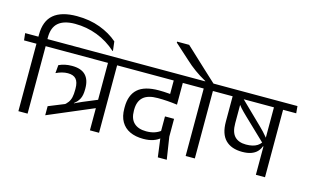

<svg xmlns="http://www.w3.org/2000/svg" viewBox="-130 -1196 2534 1574"><g transform="rotate(15 1137.0 -409.0)"><path d="M169 0V-593.5H91V0ZM280.5 -572.5 275 -632.5H-21L-14.5 -572.5ZM354 -877Q223.5 -877 157.5 -821.2Q91.5 -765.5 91.5 -648.5V-619H168V-647Q168 -732 215.5 -772Q263 -812 356 -812Q454.5 -812 544.5 -777.5Q634.5 -743 708.5 -676.5L712 -677.5L702.5 -756Q640.5 -810.5 551.8 -843.8Q463 -877 354 -877Z M826 -572.5 820.5 -632.5H241L246 -572.5ZM724.5 -199.5 715.5 -266.5 578.5 -209.5Q556.5 -200 533 -189Q509.5 -178 486 -165.5L476 -168L312 -101.5V-24.5ZM518.5 -168 513.5 -182.5Q544 -205.5 558.5 -235Q573 -264.5 573 -314.5V-322Q573 -397 534.8 -435Q496.5 -473 420 -472.5Q388 -472.5 360.8 -466.5Q333.5 -460.5 309.5 -449L303.5 -380Q328.5 -392 353.8 -398.8Q379 -405.5 403.5 -405.5Q451 -405.5 473.2 -380Q495.5 -354.5 495.5 -300V-288.5Q495.5 -251.5 489.8 -226Q484 -200.5 470 -181.2Q456 -162 432 -143.5ZM775.5 -593.5H698V0H775.5ZM646.5 -572.5H887L882 -632.5H641Z M1203 -572.5H1428.5L1423 -632.5H1197.5ZM1332.5 -593.5H1257V-478.5L1332.5 -478ZM855 -572.5H1442L1436.5 -632.5H850ZM1256 -412 1333 -389.5V-595H1256ZM1340 -269.5H1263V-121.5L1269 -112L1293 70H1369L1340 -118.5ZM1144.5 -111.5Q1077 -111.5 1040.8 -146Q1004.5 -180.5 1004.5 -248.5V-257.5Q1004.5 -328 1044 -363.8Q1083.5 -399.5 1167.5 -399.5Q1207.5 -399.5 1247.8 -396.8Q1288 -394 1333 -388V-448Q1288.5 -455.5 1244.8 -459.2Q1201 -463 1160 -463Q1038 -463 981 -411.5Q924 -360 924 -258V-246.5Q924 -180 949.8 -135.2Q975.5 -90.5 1023.2 -68Q1071 -45.5 1137.5 -45.5Q1186 -45.5 1222 -58Q1258 -70.5 1281 -92.5L1267.5 -150Q1245 -131.5 1214.2 -121.5Q1183.5 -111.5 1144.5 -111.5Z M1588.5 0V-593.5H1510.5V0ZM1700 -572.5 1694.5 -632.5H1398.5L1405 -572.5ZM1200 -887.5V-879L1322 -769Q1345.5 -747 1367.2 -729.2Q1389 -711.5 1410.5 -695.8Q1432 -680 1455.8 -665.2Q1479.5 -650.5 1507 -635V-619.5H1581V-629Q1564.5 -644 1536.8 -669.8Q1509 -695.5 1475.8 -726.2Q1442.5 -757 1409.2 -788.2Q1376 -819.5 1347.8 -845.5Q1319.5 -871.5 1302.5 -887.5Z M2184 -593.5H2106.5V0H2184ZM2054.5 -572.5H2295.5L2290 -632.5H2049ZM1665.5 -572.5H2264.5L2259 -632.5H1660ZM1948.5 -152.5Q1992.5 -152.5 2023.5 -163.5Q2054.5 -174.5 2073.8 -194.5Q2093 -214.5 2102 -240.5H2110L2107 -308.5Q2093.5 -263.5 2058.2 -241Q2023 -218.5 1963.5 -218.5Q1900 -218.5 1866.8 -253.2Q1833.5 -288 1833.5 -364.5V-593H1756V-357Q1756 -253 1805.8 -202.8Q1855.5 -152.5 1948.5 -152.5ZM1814.5 -550.5Q1829.5 -522 1851.5 -497.8Q1873.5 -473.5 1905.5 -443L2111 -246.5L2131 -281Q2117.5 -301.5 2102.2 -320.2Q2087 -339 2070.2 -357Q2053.5 -375 2034.5 -393L1829.5 -592.5Z"/></g></svg>

Font: Anek Devanagari Medium
Style: Regular
Weight: 400
Version: Version 1.003